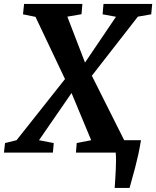

<svg xmlns="http://www.w3.org/2000/svg" viewBox="-54 -763 781 960"><path d="M-28.8 -47.9 28.8 -62 271 -367.7 123.5 -678.7 61 -691.4 66.4 -743.2H357.9L353.5 -691.9L282.7 -679.7L371.1 -450.2L525.9 -679.2L459 -691.4L463.4 -743.2H707L702.1 -691.4L635.3 -679.7L405.3 -384.3L566.9 -62H650.9Q645 -25.4 637.5 9.3Q629.9 43.9 621.8 74.7Q613.8 105.5 606.2 131.6Q598.6 157.7 593.8 176.8H519.5Q520.5 157.2 522.2 133.3Q523.9 109.4 524.9 85Q525.9 60.5 526.1 38.3Q526.4 16.1 524.4 0H325.7L329.6 -47.9L401.9 -62L303.7 -297.9L141.1 -62L214.8 -47.4L210.4 0H-34.2Z"/></svg>

Font: Merriweather Bold
Style: Italic
Weight: 700
Italic angle: -7°
Designer: Eben Sorkin ( eben@eyebytes.com )
Foundry: Eben Sorkin ( eben@eyebytes.com )
Version: Version 1.5; ttfautohint (v0.97) -l 13 -r 13 -G 200 -x 24 -f